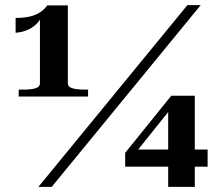

<svg xmlns="http://www.w3.org/2000/svg" viewBox="-20 -730 875 750"><path d="M245 -405Q245 -390 263.5 -385Q282 -380 310 -380H324V-353H53V-380H74Q100 -380 118 -385Q136 -390 136 -405V-668L146 -673Q137 -650 121 -635Q105 -620 85 -612Q65 -604 41 -602V-660Q74 -660 97 -665.5Q120 -671 136.5 -682Q153 -693 165 -709H245ZM712 -710H764L182 0H130ZM469 -79V-133L649 -356H688L663 -325L499 -120L498 -146H791V-79ZM741 0H637V-305L665 -356H741Z"/></svg>

Font: Roboto Serif 144pt SemiBold
Style: Regular
Weight: 600
Version: Version 1.008